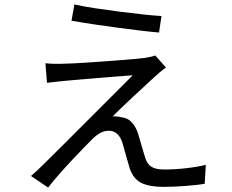

<svg xmlns="http://www.w3.org/2000/svg" viewBox="-20 -806 1040 862"><path d="M314 -786Q354 -777 407 -769Q460 -761 514.5 -754Q569 -747 619.5 -741.5Q670 -736 705 -734L694 -660Q657 -663 608 -669Q559 -675 506 -682Q453 -689 399.5 -697Q346 -705 301 -713ZM725 -503Q711 -493 695 -479.5Q679 -466 671 -458Q657 -445 631.5 -421.5Q606 -398 578 -372Q550 -346 525 -322Q500 -298 486 -283Q494 -284 505 -283Q516 -282 523 -280Q552 -277 570 -258.5Q588 -240 599 -209Q606 -187 615 -154.5Q624 -122 632 -98Q640 -70 659.5 -57.5Q679 -45 717 -45Q766 -45 817.5 -51Q869 -57 904 -66L899 19Q883 22 859.5 24.5Q836 27 810 29Q784 31 758.5 32Q733 33 713 33Q653 33 616 16Q579 -1 562 -51Q559 -62 554.5 -77.5Q550 -93 545.5 -109Q541 -125 536.5 -140.5Q532 -156 529 -167Q511 -219 469 -219Q449 -219 431 -209.5Q413 -200 396 -183Q382 -169 357 -143.5Q332 -118 303 -87Q274 -56 245.5 -23.5Q217 9 196 36L119 -16Q129 -24 141.5 -35.5Q154 -47 168 -61Q178 -71 205.5 -98Q233 -125 270 -162Q307 -199 350.5 -242.5Q394 -286 436 -328Q478 -370 514.5 -406.5Q551 -443 576 -468Q547 -466 504 -462.5Q461 -459 417 -455.5Q373 -452 333.5 -448.5Q294 -445 271 -443Q247 -441 227.5 -438.5Q208 -436 191 -434L184 -522Q201 -520 223 -519.5Q245 -519 268 -520Q282 -520 309.5 -521.5Q337 -523 370.5 -525Q404 -527 442 -530Q480 -533 515.5 -535.5Q551 -538 581 -541Q611 -544 630 -546Q643 -548 656.5 -551Q670 -554 677 -557Z"/></svg>

Font: SpoqaHanSans-Regular
Style: Regular
Weight: 400
Designer: [Spoqa Han Sans] Dong-huui Kim \uAE40 \uB3D9 \uD718  Younghwa Kang \uAC15 \uC601 \uD654  [Noto Sans] Ryoko NISHIZUKA \u8
Foundry: Spoqa (http://www.spoqa-han-sans.com)
Version: Version 2.000